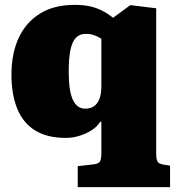

<svg xmlns="http://www.w3.org/2000/svg" viewBox="-20 -552 723 788"><path d="M299 216V130L360 123Q383 121 389.5 112Q396 103 396 76V-52H391Q378 -31 354.5 -16.5Q331 -2 304 6Q277 14 251 14Q173 14 123.5 -17Q74 -48 50.5 -106.5Q27 -165 27 -245Q27 -333 57 -397Q87 -461 144.5 -496.5Q202 -532 286 -532Q321 -532 347 -526.5Q373 -521 396.5 -509.5Q420 -498 444 -479L515 -531L621 -518V75Q621 102 626.5 111Q632 120 648 123L678 128V216ZM330 -106Q352 -106 366.5 -116.5Q381 -127 388.5 -147.5Q396 -168 396 -197V-393Q380 -403 365 -408Q350 -413 332 -413Q307 -413 291.5 -397Q276 -381 269 -346.5Q262 -312 262 -258Q262 -179 279 -142.5Q296 -106 330 -106Z"/></svg>

Font: Literata 18pt Black
Style: Regular
Weight: 900
Designer: Latin by Veronika Burian and Jose Scaglione. Greek by Irene Vlachou. Cyrillic by Vera Evstafieva.
Foundry: TypeTogether
Version: Version 3.103;gftools[0.9.29]